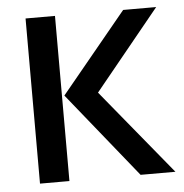

<svg xmlns="http://www.w3.org/2000/svg" viewBox="-45 -593 611 637"><g transform="rotate(-5 261.0 -275.0)"><path d="M63 -550V0H161V-550ZM398 0H514L281 -284L498 -550H388L169 -284Z"/></g></svg>

Font: Cambay Devanagari
Style: Regular
Weight: 700
Designer: Pooja Saxena
Foundry: Pooja Saxena
Version: Version 1.095;PS 001.095;hotconv 1.0.70;makeotf.lib2.5.58329